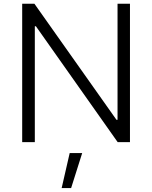

<svg xmlns="http://www.w3.org/2000/svg" viewBox="-20 -747 800 1009"><path d="M96.6 0V-727.3H160.9L592 -117.5H597.7V-727.3H663V0H598.4L168.7 -609H163V0ZM346.2 57.5H411.9L353.7 241.5H304Z"/></svg>

Font: Inter P Light
Style: Regular
Weight: 300
Designer: Rasmus Andersson
Foundry: rsms
Version: Version 3.018;git-588b23468